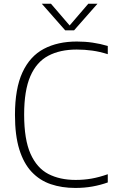

<svg xmlns="http://www.w3.org/2000/svg" viewBox="-20 -964 596 994"><path d="M370 9Q300 9 242.8 -10.5Q185.5 -30 144 -74Q102.5 -118 80 -190.5Q57.5 -263 57.5 -369Q57.5 -505.5 96.2 -589.2Q135 -673 206.8 -711Q278.5 -749 378 -749Q421 -749 460 -743.2Q499 -737.5 538 -726V-683.5Q497 -696.5 457.5 -702Q418 -707.5 377 -707.5Q290.5 -707.5 229.8 -675.2Q169 -643 137 -569.2Q105 -495.5 105 -371Q105 -241.5 138 -167.8Q171 -94 230.5 -63.2Q290 -32.5 371.5 -32.5Q413.5 -32.5 452.8 -39.2Q492 -46 538 -62V-19.5Q500.5 -6 458.8 1.5Q417 9 370 9ZM317.5 -807 196.5 -944.5H244L347.5 -824H333.5L437 -944.5H484.5L363.5 -807Z"/></svg>

Font: Encode Sans SC Condensed Thin ExtraLight
Style: Regular
Weight: 250
Version: Version 3.002